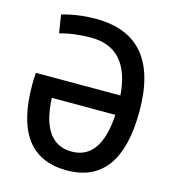

<svg xmlns="http://www.w3.org/2000/svg" viewBox="-107 -791 800 889"><g transform="rotate(15 293.0 -346.5)"><path d="M293 9.8Q37.1 9.8 37.1 -332Q37.1 -347.2 37.6 -361.6Q38.1 -376 39.1 -389.6L141.1 -381.8Q139.6 -357.9 139.6 -332Q139.6 -80.1 293 -80.1Q446.3 -80.1 446.3 -341.8Q446.3 -613.3 244.1 -613.3Q164.6 -613.3 95.7 -594.2L82 -680.7Q158.2 -703.1 244.1 -703.1Q548.8 -703.1 548.8 -341.8Q548.8 9.8 293 9.8ZM39.1 -296.9V-389.6H498.5V-296.9Z"/></g></svg>

Font: Cascadia Mono
Style: Regular
Weight: 400
Monospace: yes
Designer: Aaron Bell
Foundry: Saja Typeworks
Version: Version 2102.003